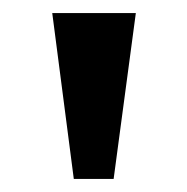

<svg xmlns="http://www.w3.org/2000/svg" viewBox="-20 -762 287 294"><path d="M60 -742 93 -488H154L188 -742Z"/></svg>

Font: Cheyenne Sans Medium
Style: Regular
Weight: 500
Designer: The Public Sans project authors (U.S. Web Design System), Libre Franklin designed by Pablo Impallari and Rodrigo Fuenzal
Foundry: The Cheyenne Sans Project Authors
Version: Version 2.007